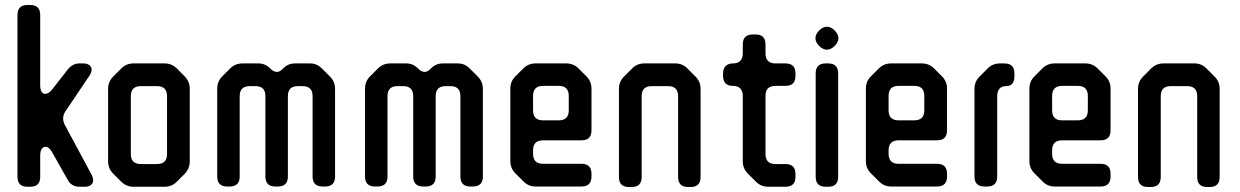

<svg xmlns="http://www.w3.org/2000/svg" viewBox="-20 -739 4965 769"><path d="M162 -151Q153 -151 147 -142Q141 -133 141 -116V-31Q141 9 101 9H90Q50 9 50 -31V-679Q50 -719 90 -719H101Q141 -719 141 -679V-397Q141 -381 146.5 -372Q152 -363 161 -363Q175 -363 190 -382L250 -459Q270 -485 298 -485H313Q329 -485 338 -478Q347 -471 347 -460Q347 -450 339 -437L242 -293Q233 -280 233 -265Q233 -251 240 -238L347 -39Q353 -27 353 -17Q353 -5 344 2Q335 9 320 9H299Q266 9 251 -19L189 -129Q177 -151 162 -151Z M740 -383V-93Q740 -64 720 -43L688 -11Q668 9 639 9H515Q486 9 466 -11L433 -44Q413 -64 413 -93V-383Q413 -412 433 -432L466 -465Q486 -485 515 -485H639Q668 -485 688 -465L720 -433Q740 -412 740 -383ZM609 -394H544Q504 -394 504 -354V-122Q504 -82 544 -82H609Q649 -82 649 -122V-354Q649 -394 609 -394Z M900 8H890Q850 8 850 -32V-383Q850 -413 870 -433L902 -465Q922 -485 951 -485H1014Q1029 -485 1040.5 -480Q1052 -475 1063 -464Q1076 -451 1089 -451Q1100 -451 1111 -462L1113 -464Q1124 -475 1135.5 -480Q1147 -485 1162 -485H1221Q1236 -485 1247.5 -480Q1259 -475 1270 -464L1302 -432Q1322 -412 1322 -383V-32Q1322 8 1282 8H1272Q1232 8 1232 -32V-354Q1232 -394 1192 -394H1173Q1133 -394 1133 -354V-32Q1133 8 1093 8H1083Q1043 8 1043 -32V-354Q1043 -394 1003 -394H980Q940 -394 940 -354V-32Q940 8 900 8Z M1492 8H1482Q1442 8 1442 -32V-383Q1442 -413 1462 -433L1494 -465Q1514 -485 1543 -485H1606Q1621 -485 1632.5 -480Q1644 -475 1655 -464Q1668 -451 1681 -451Q1692 -451 1703 -462L1705 -464Q1716 -475 1727.5 -480Q1739 -485 1754 -485H1813Q1828 -485 1839.5 -480Q1851 -475 1862 -464L1894 -432Q1914 -412 1914 -383V-32Q1914 8 1874 8H1864Q1824 8 1824 -32V-354Q1824 -394 1784 -394H1765Q1725 -394 1725 -354V-32Q1725 8 1685 8H1675Q1635 8 1635 -32V-354Q1635 -394 1595 -394H1572Q1532 -394 1532 -354V-32Q1532 8 1492 8Z M2309 -177H2155Q2115 -177 2115 -137V-123Q2115 -83 2155 -83H2309Q2349 -83 2349 -43V-32Q2349 8 2309 8H2125Q2096 8 2076 -13L2044 -45Q2024 -65 2024 -94V-384Q2024 -413 2044 -433L2076 -465Q2096 -485 2125 -485H2248Q2277 -485 2297 -465L2329 -433Q2349 -413 2349 -384V-217Q2349 -177 2309 -177ZM2155 -257H2218Q2258 -257 2258 -297V-355Q2258 -395 2218 -395H2155Q2115 -395 2115 -355V-297Q2115 -257 2155 -257Z M2510 10H2499Q2459 10 2459 -30V-383Q2459 -412 2479 -432L2512 -465Q2532 -485 2561 -485H2685Q2714 -485 2734 -464L2766 -432Q2786 -412 2786 -383V-30Q2786 10 2746 10H2736Q2696 10 2696 -30V-354Q2696 -394 2656 -394H2590Q2550 -394 2550 -354V-30Q2550 10 2510 10Z M3166 -42V-31Q3166 9 3126 9H3057Q3028 9 3008 -11L2975 -44Q2955 -64 2955 -93V-355Q2955 -374 2945 -384.5Q2935 -395 2916 -395Q2876 -395 2876 -435V-445Q2876 -464 2886.5 -474.5Q2897 -485 2916 -485Q2935 -485 2945 -495.5Q2955 -506 2955 -525V-561Q2955 -601 2995 -601H3006Q3046 -601 3046 -561V-525Q3046 -485 3086 -485H3126Q3166 -485 3166 -445V-435Q3166 -395 3126 -395H3086Q3046 -395 3046 -355V-122Q3046 -82 3086 -82H3126Q3166 -82 3166 -42Z M3292 -632Q3308 -632 3323 -617Q3338 -602 3338 -586Q3338 -570 3323 -555Q3308 -540 3292 -540Q3276 -540 3261 -555Q3246 -570 3246 -586Q3246 -602 3261 -617Q3276 -632 3292 -632ZM3287 -485H3297Q3337 -485 3337 -445V-31Q3337 9 3297 9H3287Q3247 9 3247 -31V-445Q3247 -485 3287 -485Z M3733 -177H3579Q3539 -177 3539 -137V-123Q3539 -83 3579 -83H3733Q3773 -83 3773 -43V-32Q3773 8 3733 8H3549Q3520 8 3500 -13L3468 -45Q3448 -65 3448 -94V-384Q3448 -413 3468 -433L3500 -465Q3520 -485 3549 -485H3672Q3701 -485 3721 -465L3753 -433Q3773 -413 3773 -384V-217Q3773 -177 3733 -177ZM3579 -257H3642Q3682 -257 3682 -297V-355Q3682 -395 3642 -395H3579Q3539 -395 3539 -355V-297Q3539 -257 3579 -257Z M3934 8H3923Q3883 8 3883 -32V-383Q3883 -412 3903 -432L3936 -465Q3956 -485 3985 -485H4003Q4043 -485 4043 -445V-434Q4043 -394 4009 -394Q3992 -394 3983 -383.5Q3974 -373 3974 -354V-32Q3974 8 3934 8Z M4388 -177H4234Q4194 -177 4194 -137V-123Q4194 -83 4234 -83H4388Q4428 -83 4428 -43V-32Q4428 8 4388 8H4204Q4175 8 4155 -13L4123 -45Q4103 -65 4103 -94V-384Q4103 -413 4123 -433L4155 -465Q4175 -485 4204 -485H4327Q4356 -485 4376 -465L4408 -433Q4428 -413 4428 -384V-217Q4428 -177 4388 -177ZM4234 -257H4297Q4337 -257 4337 -297V-355Q4337 -395 4297 -395H4234Q4194 -395 4194 -355V-297Q4194 -257 4234 -257Z M4589 10H4578Q4538 10 4538 -30V-383Q4538 -412 4558 -432L4591 -465Q4611 -485 4640 -485H4764Q4793 -485 4813 -464L4845 -432Q4865 -412 4865 -383V-30Q4865 10 4825 10H4815Q4775 10 4775 -30V-354Q4775 -394 4735 -394H4669Q4629 -394 4629 -354V-30Q4629 10 4589 10Z"/></svg>

Font: ZCOOL QingKe HuangYou
Style: Regular
Weight: 400
Version: Version 1.000